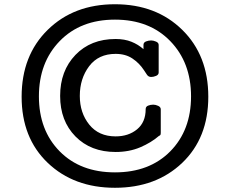

<svg xmlns="http://www.w3.org/2000/svg" viewBox="-20 -869 1079 901"><path d="M957.5 -415Q957.5 -221.7 835 -104.7Q712.4 12.2 519.5 12.2Q326.7 12.2 204.1 -104.7Q81.5 -221.7 81.5 -415Q81.5 -608.9 203.9 -729Q326.2 -849.1 519.5 -849.1Q712.9 -849.1 835.2 -729Q957.5 -608.9 957.5 -415ZM522.5 -229Q583 -229 623.3 -262.2Q663.6 -295.4 663.6 -356.9Q663.6 -368.7 675 -373.3Q686.5 -377.9 699.2 -377.9Q710 -377.9 722.2 -372.3Q734.4 -366.7 734.4 -356V-248Q734.4 -240.2 733.2 -236.8Q731.9 -233.4 725.6 -231Q689.5 -199.7 637.9 -177.7Q586.4 -155.8 522.5 -155.8Q405.8 -155.8 334 -228.8Q262.2 -301.8 262.2 -418.9Q262.2 -536.6 334 -611.3Q405.8 -686 522.5 -686Q564.5 -686 596.7 -673.1Q628.9 -660.2 653.3 -638.2V-658.2Q653.3 -669.9 665.3 -674.6Q677.2 -679.2 689.5 -679.2Q699.7 -679.2 712.2 -673.8Q724.6 -668.5 724.6 -658.2V-528.8Q724.6 -518.1 712.4 -512.9Q700.2 -507.8 689.5 -507.8Q676.3 -507.8 669.2 -519Q662.1 -530.3 655.3 -540Q634.3 -572.3 601.8 -594.2Q569.3 -616.2 522.5 -616.2Q441.9 -616.2 398.2 -558.1Q354.5 -500 354.5 -418.9Q354.5 -339.4 398.9 -284.2Q443.4 -229 522.5 -229ZM162.6 -417Q162.6 -257.8 260 -158.9Q357.4 -60.1 519.5 -60.1Q681.6 -60.1 779.1 -158.9Q876.5 -257.8 876.5 -417Q876.5 -575.7 778.8 -676.3Q681.2 -776.9 519.5 -776.9Q357.9 -776.9 260.3 -676.3Q162.6 -575.7 162.6 -417Z"/></svg>

Font: Cutive
Style: Regular
Weight: 400
Designer: Vernon Adams
Version: Version 1.002